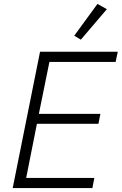

<svg xmlns="http://www.w3.org/2000/svg" viewBox="-20 -963 623 983"><path d="M527 -916 394 -760 360 -780 479 -943ZM453 0H45L185 -698H583L572 -646H233L179 -380H494L484 -329H169L114 -52H463Z"/></svg>

Font: IBM Plex Sans Light
Style: Italic
Weight: 300
Italic angle: -11.31°
Designer: Mike Abbink, Paul van der Laan, Pieter van Rosmalen
Foundry: Bold Monday
Version: Version 3.0